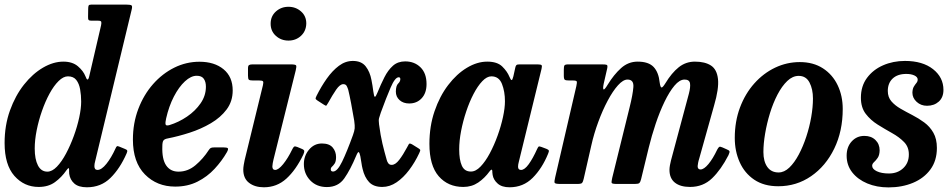

<svg xmlns="http://www.w3.org/2000/svg" viewBox="-23 -800 4139 835"><path d="M527.5 -132.5Q498.5 -66.5 457.2 -26Q416 14.5 355 14.5Q318.5 14.5 300 -2Q281.5 -18.5 278 -44Q277.5 -49.5 277.5 -54Q277.5 -58.5 277.5 -62Q278 -76.5 266 -59.5Q245 -29 216.2 -8Q187.5 13 145 13Q82 13 39.5 -35.2Q-3 -83.5 -3 -178Q-3 -254.5 20.2 -319.2Q43.5 -384 81.2 -431.8Q119 -479.5 164 -505.8Q209 -532 252.5 -532Q292 -532 315.8 -511.8Q339.5 -491.5 348.5 -468.5Q358.5 -440 365 -468L416.5 -689.5Q418.5 -699 417.5 -704.5Q416.5 -710 404 -710H374.5Q365 -710 362.2 -713.5Q359.5 -717 360 -728L360.5 -761Q360.5 -771.5 362.5 -775.8Q364.5 -780 374 -780H525.5Q544.5 -780 549 -776.5Q553.5 -773 549.5 -757.5L391 -99.5Q387.5 -87.5 387.5 -77.5Q387.5 -61 401 -61Q418.5 -61 439.8 -87.5Q461 -114 479.5 -154.5Q482.5 -162 485.5 -163.8Q488.5 -165.5 495.5 -162.5L521 -152Q529 -149 530.2 -145.2Q531.5 -141.5 527.5 -132.5ZM330 -358Q330 -386 325.5 -411.2Q321 -436.5 308.8 -452.2Q296.5 -468 272.5 -468Q252.5 -468 231.8 -447.5Q211 -427 192.5 -393Q174 -359 159.5 -317.5Q145 -276 136.5 -233.5Q128 -191 128 -154Q128 -107.5 142 -80.5Q156 -53.5 183 -53.5Q203.5 -53.5 224.5 -75.2Q245.5 -97 264.2 -132.2Q283 -167.5 298 -208.5Q313 -249.5 321.5 -289Q330 -328.5 330 -358Z M555 -193Q555 -264.5 578.5 -326.2Q602 -388 642.5 -434Q683 -480 735 -505.8Q787 -531.5 844.5 -531.5Q909.5 -531.5 949.2 -498.8Q989 -466 989 -406.5Q989 -359.5 962.8 -324.2Q936.5 -289 894 -264Q851.5 -239 802 -223Q752.5 -207 706.5 -198Q692.5 -195.5 687.8 -189Q683 -182.5 683 -163.5Q681 -108 699.5 -80.8Q718 -53.5 753.5 -53.5Q794 -53.5 827.2 -81.5Q860.5 -109.5 885 -147.5Q889.5 -154.5 894.2 -156.8Q899 -159 911.5 -159H948Q964.5 -159 967.8 -155.2Q971 -151.5 964 -138.5Q942 -100 910.2 -65.8Q878.5 -31.5 835.8 -10Q793 11.5 739 11.5Q659.5 11.5 607.2 -41.5Q555 -94.5 555 -193ZM714 -256Q754.5 -268.5 790.5 -293Q826.5 -317.5 849.5 -350.8Q872.5 -384 872.5 -423Q872.5 -444.5 863.2 -457.5Q854 -470.5 832.5 -470.5Q807.5 -470.5 781.2 -446.2Q755 -422 733.2 -380Q711.5 -338 699.5 -285Q695.5 -267.5 697 -259.5Q698.5 -251.5 714 -256Z M1154 -697Q1154 -729.5 1176.8 -750Q1199.5 -770.5 1231.5 -770.5Q1263.5 -770.5 1286.5 -750Q1309.5 -729.5 1309 -697Q1308 -664.5 1285.8 -644Q1263.5 -623.5 1231.5 -623.5Q1199.5 -623.5 1176.8 -644Q1154 -664.5 1154 -697ZM1263 -493.5 1166.5 -106.5Q1165 -101 1163.2 -90.8Q1161.5 -80.5 1161.5 -76.5Q1161.5 -61 1173.5 -61Q1188 -61 1208.5 -86.2Q1229 -111.5 1247.5 -149.5Q1252 -159 1255.8 -162Q1259.5 -165 1269.5 -161L1291 -152Q1300 -148 1300.2 -142.8Q1300.5 -137.5 1296 -127.5Q1264 -61 1222.5 -23.2Q1181 14.5 1124.5 14.5Q1085.5 14.5 1060.2 -4.8Q1035 -24 1035 -62.5Q1035 -70.5 1037 -83Q1039 -95.5 1041 -104L1120.5 -429.5Q1123.5 -442.5 1120.8 -446.2Q1118 -450 1104.5 -450H1077Q1063 -450 1059.2 -453.5Q1055.5 -457 1055.5 -471V-502.5Q1055.5 -514 1060 -517Q1064.5 -520 1075.5 -520H1240.5Q1261.5 -520 1264.5 -515.8Q1267.5 -511.5 1263 -493.5Z M1298.5 -86.5Q1298.5 -122.5 1321 -149.2Q1343.5 -176 1377 -176Q1409 -176 1423.8 -158.5Q1438.5 -141 1438.5 -117Q1438.5 -98 1432.5 -89Q1426.5 -80 1421 -75.2Q1415.5 -70.5 1415.5 -63.5Q1415.5 -54 1425.5 -54Q1444 -54 1464.8 -96.8Q1485.5 -139.5 1512 -212.5Q1518.5 -230.5 1519.5 -241.8Q1520.5 -253 1517.5 -275Q1511 -314 1504 -350.5Q1497 -387 1491.5 -409.5Q1489 -418 1484.8 -426Q1480.5 -434 1470 -434Q1455.5 -434 1439.2 -410.5Q1423 -387 1404 -352.5Q1399 -344 1396.8 -341.2Q1394.5 -338.5 1386 -344.5L1358 -362.5Q1349.5 -368 1349.5 -371.5Q1349.5 -375 1354 -384Q1374 -424 1398.2 -458.2Q1422.5 -492.5 1450.8 -513.8Q1479 -535 1511.5 -535Q1549 -535 1567.5 -511.2Q1586 -487.5 1592.5 -452Q1594 -443 1596.8 -428.2Q1599.5 -413.5 1600.5 -402.5Q1603.5 -379.5 1607.2 -379Q1611 -378.5 1618 -396Q1633 -433 1648.8 -464Q1664.5 -495 1685.8 -514Q1707 -533 1739 -533Q1779.5 -533 1805.8 -507.2Q1832 -481.5 1832 -434.5Q1832 -395.5 1811 -372.8Q1790 -350 1756.5 -350Q1731 -350 1714.8 -364.5Q1698.5 -379 1698.5 -402Q1699 -427.5 1708.5 -436.5Q1718 -445.5 1718 -456Q1718 -464 1711 -464Q1695 -464 1675.8 -419.2Q1656.5 -374.5 1633 -310Q1628 -295 1625.5 -286.2Q1623 -277.5 1625.5 -259Q1632 -210 1640.2 -175.5Q1648.5 -141 1659 -104Q1661 -96 1666 -89.5Q1671 -83 1680.5 -83Q1696.5 -83 1713.2 -104.8Q1730 -126.5 1747 -158.5Q1752.5 -168.5 1755.2 -173.5Q1758 -178.5 1769.5 -172L1792 -158Q1802.5 -152 1804.2 -148.8Q1806 -145.5 1800 -133.5Q1781.5 -94 1756.5 -60.8Q1731.5 -27.5 1701.8 -7.2Q1672 13 1639.5 13Q1602 13 1582.2 -8Q1562.5 -29 1554 -65Q1550.5 -79 1549.2 -89.8Q1548 -100.5 1544 -121Q1540.5 -136.5 1537 -138.5Q1533.5 -140.5 1526 -122.5Q1501 -62.5 1474.5 -24.5Q1448 13.5 1398.5 13.5Q1354 13.5 1326.2 -15.5Q1298.5 -44.5 1298.5 -86.5Z M2360.5 -131Q2334.5 -67.5 2293.5 -26.5Q2252.5 14.5 2193 14.5Q2159.5 14.5 2141.2 -1.8Q2123 -18 2119.5 -39Q2118.5 -46 2118.2 -49.8Q2118 -53.5 2118 -57Q2116.5 -68.5 2106 -54.5Q2085 -25.5 2056.8 -6.2Q2028.5 13 1992 13Q1925.5 13 1885 -33.5Q1844.5 -80 1844.5 -174.5Q1844.5 -251 1866.8 -316.2Q1889 -381.5 1926 -430Q1963 -478.5 2007.5 -505.2Q2052 -532 2096 -532Q2139.5 -532 2161.2 -510.8Q2183 -489.5 2192.5 -466Q2198 -452.5 2201.8 -451.8Q2205.5 -451 2209.5 -467.5L2218 -506Q2219.5 -513.5 2222.8 -516.8Q2226 -520 2236 -520H2314.5Q2330 -520 2332.5 -516.2Q2335 -512.5 2332 -500L2233 -95Q2230 -84 2230 -75Q2230 -61 2243 -61Q2258.5 -61 2276.5 -86Q2294.5 -111 2313 -152Q2317 -160.5 2319.5 -162.5Q2322 -164.5 2331.5 -161L2354 -152.5Q2362.5 -149 2363.8 -145.2Q2365 -141.5 2360.5 -131ZM2173 -359.5Q2173 -402 2160 -435Q2147 -468 2114 -468Q2094.5 -468 2074.5 -447Q2054.5 -426 2036.5 -391.5Q2018.5 -357 2004.5 -315Q1990.5 -273 1982.2 -230Q1974 -187 1974 -150.5Q1974 -105 1985.5 -79.5Q1997 -54 2024.5 -54Q2045.5 -53.5 2066.8 -75.5Q2088 -97.5 2107 -133Q2126 -168.5 2141 -210Q2156 -251.5 2164.5 -291Q2173 -330.5 2173 -359.5Z M2449 -520H2595Q2611.5 -520 2616 -517.8Q2620.5 -515.5 2617.5 -501.5L2602.5 -436Q2598 -414.5 2601.8 -411.2Q2605.5 -408 2620 -432Q2646.5 -475.5 2678 -503.8Q2709.5 -532 2750 -532Q2797.5 -532 2819.5 -508.8Q2841.5 -485.5 2846 -440.5Q2849 -420 2854 -419.5Q2859 -419 2870.5 -437.5Q2898 -483 2928.8 -507.5Q2959.5 -532 2999 -532Q3043 -532 3069 -515Q3095 -498 3099.5 -456.2Q3104 -414.5 3082.5 -341L3017.5 -109Q3015 -102 3013 -91.5Q3011 -81 3011 -77.5Q3011 -63 3023.5 -63Q3038.5 -63 3058 -86.5Q3077.5 -110 3096 -149Q3101 -158.5 3104.8 -161Q3108.5 -163.5 3118.5 -159L3136.5 -151Q3148 -146.5 3149.5 -142.2Q3151 -138 3145 -125Q3113 -62.5 3074 -24.8Q3035 13 2978 13Q2935.5 13 2912 -5.8Q2888.5 -24.5 2888.5 -61.5Q2888.5 -69.5 2890.5 -81.2Q2892.5 -93 2895 -102L2954.5 -324Q2965 -363 2972.8 -392.2Q2980.5 -421.5 2977.8 -437.8Q2975 -454 2954 -454Q2932.5 -454 2910.2 -427.5Q2888 -401 2867 -357.5Q2846 -314 2828.5 -261.8Q2811 -209.5 2798.5 -158.5L2765 -20.5Q2762 -8.5 2757.8 -4.2Q2753.5 0 2738 0H2660Q2639 0 2637.2 -4.5Q2635.5 -9 2639.5 -26.5L2715 -332.5Q2729 -388.5 2731.5 -421.2Q2734 -454 2706 -454Q2687 -454 2664.5 -429Q2642 -404 2619.8 -362.2Q2597.5 -320.5 2578.8 -269.5Q2560 -218.5 2548.5 -167L2515.5 -22.5Q2512.5 -9 2508.5 -4.5Q2504.5 0 2487.5 0H2414.5Q2391 0 2389 -5.2Q2387 -10.5 2391.5 -29L2483.5 -425.5Q2487 -441.5 2485.2 -445.8Q2483.5 -450 2468.5 -450H2452Q2438 -450 2433.5 -453Q2429 -456 2429 -471V-496.5Q2429 -511 2431.8 -515.5Q2434.5 -520 2449 -520Z M3172.5 -200Q3172.5 -272 3195.2 -332.5Q3218 -393 3257.5 -437.2Q3297 -481.5 3348 -505.8Q3399 -530 3455.5 -530Q3514 -530 3556 -502.8Q3598 -475.5 3620 -429.2Q3642 -383 3642 -326Q3642 -229.5 3605 -153.5Q3568 -77.5 3504.5 -33.8Q3441 10 3361.5 10Q3299.5 10 3257.2 -18.5Q3215 -47 3193.8 -94.8Q3172.5 -142.5 3172.5 -200ZM3297 -139Q3297 -98 3314 -74Q3331 -50 3363 -50Q3387.5 -50 3409.8 -71.2Q3432 -92.5 3450.8 -127.8Q3469.5 -163 3483.5 -205.5Q3497.5 -248 3505 -291.2Q3512.5 -334.5 3512.5 -371.5Q3512.5 -412.5 3497.5 -441.2Q3482.5 -470 3450.5 -470Q3424 -470 3400.8 -447.8Q3377.5 -425.5 3358.2 -388.5Q3339 -351.5 3325.5 -307.5Q3312 -263.5 3304.5 -219.2Q3297 -175 3297 -139Z M3929.5 -127.5Q3930 -160.5 3908.8 -182.2Q3887.5 -204 3856.5 -221.2Q3825.5 -238.5 3794.2 -258Q3763 -277.5 3742 -305Q3721 -332.5 3721 -375Q3721 -425.5 3747.5 -461.2Q3774 -497 3817.5 -516Q3861 -535 3912.5 -535Q3989.5 -535 4034.8 -499.2Q4080 -463.5 4080 -409Q4080 -376.5 4059.8 -358.2Q4039.5 -340 4008.5 -340Q3982 -340 3963.5 -357Q3945 -374 3945 -397Q3945.5 -413.5 3951 -422.8Q3956.5 -432 3962.2 -438.8Q3968 -445.5 3968 -454Q3968 -465 3953.8 -471.8Q3939.5 -478.5 3918.5 -478.5Q3880.5 -478.5 3859.2 -458.5Q3838 -438.5 3838 -404.5Q3838 -377.5 3853.5 -359.5Q3869 -341.5 3893.2 -327.5Q3917.5 -313.5 3944.8 -299.5Q3972 -285.5 3996.5 -267.5Q4021 -249.5 4036.2 -222.8Q4051.5 -196 4051.5 -156.5Q4051.5 -101.5 4023.5 -63.2Q3995.5 -25 3947.8 -5Q3900 15 3841 15Q3790 15 3748.8 -2.2Q3707.5 -19.5 3683.2 -50.5Q3659 -81.5 3659 -123Q3659 -161 3681 -185Q3703 -209 3736 -209Q3766 -209 3784.2 -191.2Q3802.5 -173.5 3802.5 -146Q3802 -125 3794 -113.5Q3786 -102 3778 -94.8Q3770 -87.5 3770 -79Q3770 -65 3790.2 -55.2Q3810.5 -45.5 3843 -45.5Q3880.5 -45.5 3905 -68.5Q3929.5 -91.5 3929.5 -127.5Z"/></svg>

Font: Besley* Narrow Semi
Style: Italic
Weight: 600
Width: 4
Italic angle: -13°
Designer: Owen Earl
Foundry: indestructible type*
Version: Version 3.000; ttfautohint (v1.8.3)